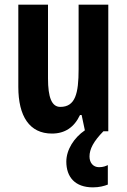

<svg xmlns="http://www.w3.org/2000/svg" viewBox="-20 -566 548 828"><path d="M366 109C366 77 383 44 426 0H447V-546H319V-268C319 -163 305 -105 240 -105C203 -105 187 -146 187 -228V-546H59V-191C59 -65 107 10 204 10C260 10 300 -17 325 -70H332L346 -4C299 28 266 80 266 131C266 197 303 242 381 242C408 242 430 236 445 230V146C436 150 426 155 407 155C382 155 366 136 366 109Z"/></svg>

Font: Noto Sans Gurmukhi UI ExtraCondensed
Style: Bold
Weight: 700
Width: 2
Designer: Jelle Bosma - Monotype Design Team
Foundry: Monotype Imaging Inc.
Version: Version 2.004